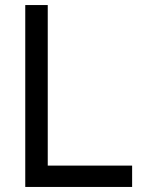

<svg xmlns="http://www.w3.org/2000/svg" viewBox="-20 -740 558 760"><path d="M80 0V-720H169V-84.5H503V0Z"/></svg>

Font: Manrope ExtraLight Medium
Style: Regular
Weight: 500
Version: Version 4.504